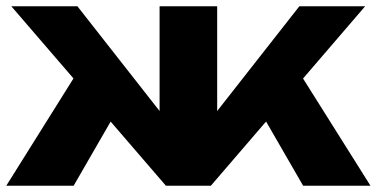

<svg xmlns="http://www.w3.org/2000/svg" viewBox="-23 -590 1197 610"><path d="M-3 0 235 -380 372 -279 211 0ZM940 0 779 -279 915 -380 1154 0ZM667 -153 615 -171 928 -570H1137L647 0H504L13 -570H223L536 -171L484 -153V-570H667Z"/></svg>

Font: Unbounded SemiBold
Style: Regular
Weight: 600
Designer: Luke Prowse, Jean-Baptiste Morizot, Fátima Lázaro, Florian Runge
Foundry: NaN
Version: Version 1.700